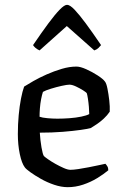

<svg xmlns="http://www.w3.org/2000/svg" viewBox="-20 -776 509 796"><path d="M261 0Q234 0 204.5 -10Q175 -20 149.5 -34.5Q124 -49 106 -62Q88 -75 83 -82Q70 -99 62 -137.5Q54 -176 54 -220Q54 -261 57.5 -298.5Q61 -336 67 -367Q73 -398 80 -417Q94 -426 118.5 -440Q143 -454 173.5 -467.5Q204 -481 236 -490.5Q268 -500 297 -500Q313 -500 337.5 -489Q362 -478 384.5 -463.5Q407 -449 415 -438Q421 -431 425.5 -408.5Q430 -386 433 -360Q436 -334 435 -313Q425 -298 410.5 -284.5Q396 -271 381 -261Q366 -251 356 -245Q346 -242 315 -237.5Q284 -233 240 -229.5Q196 -226 145 -226Q147 -194 152 -165Q157 -136 162 -129Q166 -125 179.5 -115.5Q193 -106 210 -96.5Q227 -87 244 -79.5Q261 -72 272 -72Q284 -72 304.5 -75Q325 -78 347.5 -82.5Q370 -87 389 -91Q408 -95 417 -97Q421 -93 425 -86.5Q429 -80 429 -70Q410 -54 383 -37.5Q356 -21 324.5 -10.5Q293 0 261 0ZM218 -284Q243 -284 269 -286Q295 -288 317 -292.5Q339 -297 350 -303Q350 -315 348.5 -333Q347 -351 344.5 -367Q342 -383 340 -389Q338 -393 324.5 -401.5Q311 -410 295 -417.5Q279 -425 268 -425Q258 -425 235.5 -420Q213 -415 190.5 -408Q168 -401 158 -395Q154 -383 150.5 -365Q147 -347 145.5 -327.5Q144 -308 144 -292Q155 -288 176.5 -286Q198 -284 218 -284ZM144 -567Q133 -572 126.5 -578Q120 -584 117 -589Q153 -642 180.5 -679Q208 -716 227.5 -736Q247 -756 258 -756Q270 -756 289.5 -735.5Q309 -715 336 -678.5Q363 -642 399 -589Q395 -584 388.5 -577.5Q382 -571 371 -567L257 -668Z"/></svg>

Font: Texturina 12pt
Style: Regular
Weight: 400
Designer: Guillermo Torres Carreño
Foundry: Omnibus-Type
Version: Version 1.002